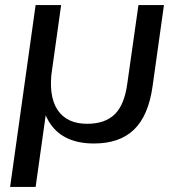

<svg xmlns="http://www.w3.org/2000/svg" viewBox="-20 -560 705 760"><path d="M629 -540 584 -219Q568 -103 511 -47.5Q454 8 352 8Q233 8 179.5 -69.5Q126 -147 146 -291L154 -356L186 -286Q171 -181 207.5 -125.5Q244 -70 325 -70Q396 -70 434.5 -108Q473 -146 484 -230L528 -540ZM222 -540 171 -176 121 180H20L121 -540Z"/></svg>

Font: Pathway Extreme 28pt Medium
Style: Italic
Weight: 500
Italic angle: -8°
Designer: Eduardo Rodriguez Tunni
Foundry: Eduardo Rodriguez Tunni
Version: Version 1.001;gftools[0.9.26]